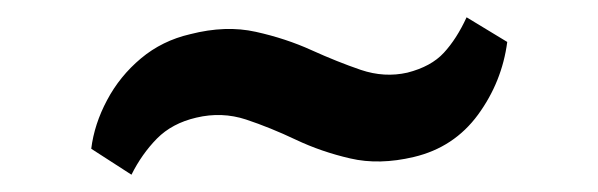

<svg xmlns="http://www.w3.org/2000/svg" viewBox="-20 -415 692 222"><path d="M85.5 -243Q89 -271.5 103.8 -299.2Q118.5 -327 143 -347.5Q167.5 -368 200 -375.5Q241 -386 275.8 -378.2Q310.5 -370.5 340.2 -357Q370 -343.5 397.2 -334.2Q424.5 -325 451 -331Q478.5 -338 493.2 -354Q508 -370 519.5 -395L566.5 -366.5Q560.5 -320.5 532.8 -282.5Q505 -244.5 458.5 -233.5Q418.5 -224 385 -231.8Q351.5 -239.5 322 -253.5Q292.5 -267.5 264.5 -276.8Q236.5 -286 207 -279Q179 -272.5 161.5 -254.8Q144 -237 132 -213Z"/></svg>

Font: Merriweather 60pt ExtraBold
Style: Regular
Weight: 800
Version: Version 2.100